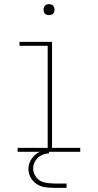

<svg xmlns="http://www.w3.org/2000/svg" viewBox="-20 -732 472 926"><path d="M65 0H367V-19H231V-530H74V-511H210V-19H65ZM216 -659Q223 -659 230 -662Q237 -665 240 -671.5Q243 -678 243 -685Q243 -692 240 -699Q237 -706 230 -709Q223 -712 216 -712Q209 -712 202.5 -709Q196 -706 193 -699Q190 -692 190 -685Q190 -678 193 -671.5Q196 -665 202.5 -662Q209 -659 216 -659ZM241 174H301V153H241Q218 153 194.5 148Q171 143 155.5 123.5Q140 104 140 81Q140 61 150.5 44Q161 27 179 17.5Q197 8 216 8V-10Q191 -10 168 2Q145 14 131 36Q117 58 117 83Q117 105 128 124.5Q139 144 157.5 156Q176 168 197.5 171Q219 174 241 174Z"/></svg>

Font: Iosevka Sparkle Thin
Style: Regular
Weight: 100
Designer: Belleve Invis
Foundry: Belleve Invis
Version: Version 4.5.0; ttfautohint (v1.8.3)